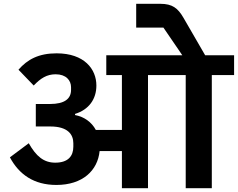

<svg xmlns="http://www.w3.org/2000/svg" viewBox="-20 -988 1249 1008"><path d="M276 -17C414 -17 493 -93 503 -195H620V0H757V-594H955V0H1092V-594H1209V-698H1057L943 -895C914 -945 885 -968 822 -968H695V-843H838L918 -726L937 -698H538V-594H620V-306H483C461 -347 422 -375 374 -384V-390C446 -412 486 -467 486 -539C486 -625 423 -708 277 -708C183 -708 124 -676 77 -622L157 -539C193 -577 226 -598 272 -598C327 -598 353 -566 353 -530V-516C353 -470 320 -442 242 -442H168V-324H244C335 -324 365 -283 365 -236V-218C365 -169 338 -134 270 -134C210 -134 170 -167 131 -236L32 -162C80 -72 158 -17 276 -17Z"/></svg>

Font: IBM Plex Devanagari
Style: Bold
Weight: 700
Designer: Mike Abbink, Paul van der Laan, Pieter van Rosmalen, Erin McLaughlin
Foundry: Bold Monday
Version: Version 1.0